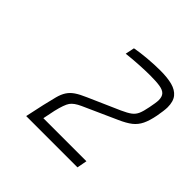

<svg xmlns="http://www.w3.org/2000/svg" viewBox="-111 -899 577 577"><g transform="rotate(45 177.0 -611.0)"><path d="M72 -420 85 -480Q91 -506 95.5 -523Q100 -540 107.5 -551.5Q115 -563 127.5 -571.5Q140 -580 161 -589L261 -633Q281 -642 291 -649.5Q301 -657 306 -668.5Q311 -680 315 -701Q317 -711 318.5 -720.5Q320 -730 320 -735Q320 -750 313 -757.5Q306 -765 290.5 -767.5Q275 -770 249 -770Q231 -770 203.5 -768.5Q176 -767 151 -764L157 -793Q178 -797 206.5 -799.5Q235 -802 261 -802Q291 -802 311.5 -796.5Q332 -791 343 -777.5Q354 -764 354 -739Q354 -732 352.5 -721Q351 -710 349 -699Q344 -673 336 -656.5Q328 -640 314 -629Q300 -618 275 -607L168 -559Q146 -549 137.5 -537Q129 -525 121 -491L113 -452H296L290 -420Z"/></g></svg>

Font: Saira SemiCondensed Thin
Style: Italic
Weight: 250
Width: 4
Italic angle: -12°
Designer: Hector Gatti with collaboration of the Omnibus-Type team
Foundry: Omnibus-Type
Version: Version 1.101